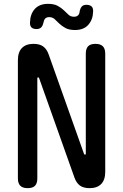

<svg xmlns="http://www.w3.org/2000/svg" viewBox="-20 -968 640 998"><path d="M73 -655Q73 -697 94 -718.5Q115 -740 154 -740Q186 -740 204.5 -726.5Q223 -713 233 -685L416 -170Q417 -167 418.5 -165.5Q420 -164 422 -164Q424 -164 425 -165.5Q426 -167 426 -170V-689Q426 -715 438 -727.5Q450 -740 476 -740Q502 -740 514.5 -727.5Q527 -715 527 -689V-75Q527 -33 506 -11.5Q485 10 446 10Q414 10 395.5 -3.5Q377 -17 367 -45L184 -560Q183 -563 181.5 -564.5Q180 -566 178 -566Q176 -566 175 -564.5Q174 -563 174 -560V-41Q174 -15 162 -2.5Q150 10 124 10Q98 10 85.5 -2.5Q73 -15 73 -41ZM206 -851Q202 -833 193.5 -825Q185 -817 170 -817Q152 -817 143.5 -825.5Q135 -834 136 -852Q137 -895 161 -921.5Q185 -948 230 -948Q261 -948 280 -937.5Q299 -927 312 -914.5Q325 -902 336 -891.5Q347 -881 365 -881Q373 -881 378.5 -883.5Q384 -886 387 -889.5Q390 -893 392 -898.5Q394 -904 394 -909Q398 -927 406 -935Q414 -943 429 -943Q447 -943 456 -934.5Q465 -926 464 -908Q463 -866 439 -839Q415 -812 370 -812Q339 -812 320 -822.5Q301 -833 288 -845.5Q275 -858 264 -868.5Q253 -879 235 -879Q228 -879 222.5 -876.5Q217 -874 214 -870.5Q211 -867 209 -861.5Q207 -856 206 -851Z"/></svg>

Font: Maple Mono Normal NL Medium
Style: Regular
Weight: 500
Monospace: yes
Designer: subframe7536
Version: Version 7.000